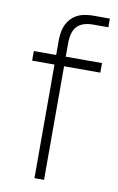

<svg xmlns="http://www.w3.org/2000/svg" viewBox="-84 -782 508 829"><g transform="rotate(10 169.5 -367.5)"><path d="M128 -609Q128.5 -629 131.8 -644.8Q135 -660.5 141.8 -674.5Q148.5 -688.5 160 -701Q171 -712.5 184.2 -719.8Q197.5 -727 213.2 -730.5Q229 -734 248.5 -735H259H329V-697H264Q215.5 -697 192.8 -673.8Q170 -650.5 170 -597V0H128V-601ZM30 -540H329V-498H30Z"/></g></svg>

Font: Tap Sans
Style: Regular
Weight: 400
Designer: Tap Payments
Foundry: Tap Payments
Version: Version 1.001;Glyphs 3.1.2 (3151)